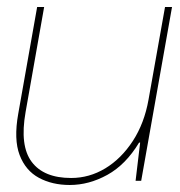

<svg xmlns="http://www.w3.org/2000/svg" viewBox="-20 -516 514 548"><path d="M179 12Q129 12 91 -8.5Q53 -29 36 -73.5Q19 -118 32 -191L86 -496H106L53 -196Q36 -100 70.5 -54Q105 -8 183 -8Q235 -8 280.5 -35.5Q326 -63 359 -113.5Q392 -164 404 -232L451 -496H471L383 0H367L380 -109H377Q339 -46 286.5 -17Q234 12 179 12Z"/></svg>

Font: DM Sans 36pt Thin
Style: Italic
Weight: 250
Italic angle: -10°
Designer: Colophon Foundry, Jonny Pinhorn
Foundry: Colophon Foundry
Version: Version 4.004;gftools[0.9.30]